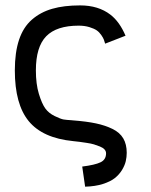

<svg xmlns="http://www.w3.org/2000/svg" viewBox="-20 -517 558 708"><path d="M112.3 -257.3Q112.3 -207.5 123.3 -171.1Q134.3 -134.8 147 -117.2Q159.7 -99.6 181.9 -88.9Q204.1 -78.1 214.6 -76.4Q225.1 -74.7 243.2 -73.7Q246.6 -73.2 248 -73.2Q299.3 -69.3 333.7 -62Q368.2 -54.7 395 -41.5Q421.9 -28.3 434.6 -6.6Q447.3 15.1 447.3 46.4Q447.3 62 443.8 77.1Q440.4 92.3 430.2 109.4Q419.9 126.5 403.8 139.4Q387.7 152.3 359.4 161.4Q331.1 170.4 293.9 171.4L283.2 97.2Q330.1 91.3 350.6 81.5Q371.1 71.8 371.1 48.3Q371.1 40.5 365.5 34.2Q359.9 27.8 348.4 23.2Q336.9 18.6 326.4 15.4Q315.9 12.2 299.3 9.8Q282.7 7.3 273.9 6.1Q265.1 4.9 250 3.4Q137.2 -7.8 85.9 -70.3Q34.7 -132.8 34.7 -257.3Q34.7 -323.7 50.3 -370.4Q65.9 -417 97.7 -444.6Q129.4 -472.2 172.6 -484.6Q215.8 -497.1 275.4 -497.1Q342.8 -497.1 387.2 -462.9Q420.9 -437 442.9 -385.3L367.7 -356Q365.2 -364.7 363 -370.8Q360.8 -377 353.5 -387.7Q346.2 -398.4 336.7 -405Q327.1 -411.6 309.6 -417Q292 -422.4 270 -422.4Q188.5 -422.4 150.4 -383.3Q112.3 -344.2 112.3 -257.3Z"/></svg>

Font: Fantasque Sans Mono
Style: Regular
Weight: 400
Monospace: yes
Designer: Jany Belluz
Version: Version 1.8.0 ; ttfautohint (v1.8.2)